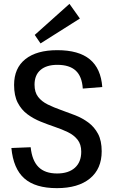

<svg xmlns="http://www.w3.org/2000/svg" viewBox="-20 -968 589 995"><path d="M275 7Q163 7 106 -43.5Q49 -94 39 -201L139 -205Q146 -136 179.5 -102.5Q213 -69 276 -69Q335 -69 368 -98.5Q401 -128 401 -182Q401 -220 382 -244Q363 -268 332 -283Q301 -298 264 -310.5Q227 -323 190 -338Q153 -353 122 -376Q91 -399 72 -435.5Q53 -472 53 -528Q53 -615 111.5 -661.5Q170 -708 277 -708Q388 -708 445.5 -660.5Q503 -613 510 -517L409 -509Q405 -572 372.5 -602Q340 -632 277 -632Q221 -632 190 -605.5Q159 -579 159 -529Q159 -490 177.5 -466Q196 -442 227.5 -426.5Q259 -411 296 -398Q333 -385 370 -370.5Q407 -356 438 -333Q469 -310 488 -274.5Q507 -239 507 -184Q507 -93 446 -43Q385 7 275 7ZM394 -872 190 -743 160 -787 340 -948Z"/></svg>

Font: Pathway Extreme SemiCondensed Medium
Style: Regular
Weight: 500
Width: 4
Version: Version 1.001;gftools[0.9.26]